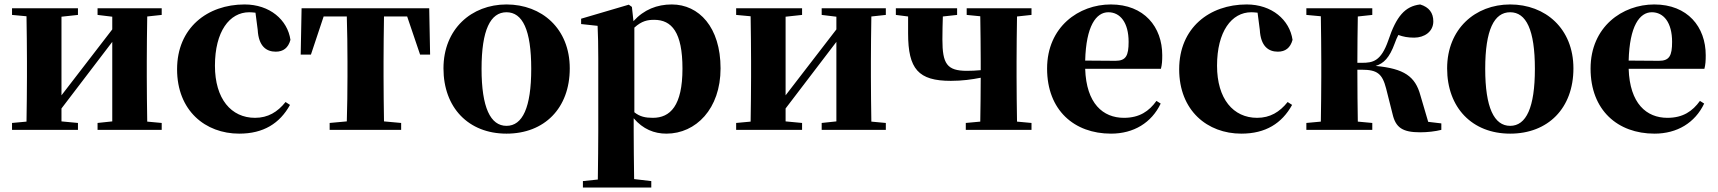

<svg xmlns="http://www.w3.org/2000/svg" viewBox="-20 -583 7712 862"><path d="M706 -516V-546H418V-516L484 -508V-451L256 -155V-508L330 -516V-546H34V-516L99 -510C100 -451 101 -364 101 -308V-238C101 -182 100 -95 99 -37L34 -31V0H330V-31L256 -38V-96L484 -395V-38L418 -31V0H706V-31L641 -37C640 -95 639 -182 639 -238V-308C639 -364 640 -451 641 -509Z M1137 -449C1141 -375 1176 -351 1218 -351C1252 -351 1274 -368 1284 -404C1271 -494 1191 -563 1078 -563C911 -563 775 -458 775 -272C775 -86 902 17 1054 17C1163 17 1236 -29 1282 -112L1262 -125C1226 -80 1183 -54 1125 -54C1018 -54 945 -139 945 -288C945 -441 1010 -528 1099 -528C1108 -528 1117 -527 1127 -526Z M1808 -509 1866 -338H1911L1907 -546H1334L1330 -338H1376L1433 -509H1537C1539 -451 1540 -364 1540 -308V-238C1540 -182 1539 -96 1537 -38L1460 -31V0H1781V-31L1704 -38C1703 -96 1702 -182 1702 -238V-308C1702 -364 1703 -451 1704 -509Z M2254 17C2424 17 2538 -97 2538 -276C2538 -455 2412 -563 2254 -563C2097 -563 1971 -453 1971 -276C1971 -100 2083 17 2254 17ZM2254 -18C2182 -18 2142 -100 2142 -274C2142 -449 2182 -528 2254 -528C2326 -528 2365 -449 2365 -274C2365 -100 2326 -18 2254 -18Z M2828 -459C2861 -489 2887 -494 2917 -494C2996 -494 3044 -438 3044 -275C3044 -108 2989 -54 2911 -54C2878 -54 2853 -59 2828 -79ZM2817 -552 2803 -562 2589 -499V-475L2663 -467C2665 -419 2666 -385 2666 -320V7C2666 68 2665 144 2664 223L2597 230V259H2904V230L2827 221C2826 143 2825 67 2825 7V-52C2867 -3 2917 17 2972 17C3104 17 3215 -94 3215 -276C3215 -461 3118 -563 2996 -563C2930 -563 2871 -540 2824 -488Z M3957 -516V-546H3669V-516L3735 -508V-451L3507 -155V-508L3581 -516V-546H3285V-516L3350 -510C3351 -451 3352 -364 3352 -308V-238C3352 -182 3351 -95 3350 -37L3285 -31V0H3581V-31L3507 -38V-96L3735 -395V-38L3669 -31V0H3957V-31L3892 -37C3891 -95 3890 -182 3890 -238V-308C3890 -364 3891 -451 3892 -509Z M4611 -516V-546H4320V-516L4381 -510C4382 -451 4383 -364 4383 -308V-268C4362 -266 4341 -265 4321 -265C4231 -265 4211 -297 4211 -406C4211 -443 4212 -478 4213 -509L4277 -516V-546H4002V-516L4057 -509V-433C4057 -273 4103 -220 4249 -220C4299 -220 4343 -226 4383 -234C4383 -176 4382 -93 4381 -37L4316 -31V0H4611V-31L4546 -37C4545 -95 4544 -182 4544 -238V-308C4544 -364 4545 -451 4546 -509Z M4852 -311C4856 -466 4901 -528 4956 -528C5009 -528 5047 -482 5047 -395C5047 -333 5035 -310 4988 -310ZM5172 -130C5139 -84 5096 -54 5026 -54C4932 -54 4857 -118 4852 -274H5192C5197 -293 5198 -310 5198 -335C5198 -462 5117 -563 4967 -563C4824 -563 4681 -463 4681 -275C4681 -88 4803 17 4968 17C5070 17 5150 -32 5191 -118Z M5636 -449C5640 -375 5675 -351 5717 -351C5751 -351 5773 -368 5783 -404C5770 -494 5690 -563 5577 -563C5410 -563 5274 -458 5274 -272C5274 -86 5401 17 5553 17C5662 17 5735 -29 5781 -112L5761 -125C5725 -80 5682 -54 5624 -54C5517 -54 5444 -139 5444 -288C5444 -441 5509 -528 5598 -528C5607 -528 5616 -527 5626 -526Z M6392 -36 6357 -155C6334 -240 6284 -275 6156 -287C6192 -298 6218 -323 6242 -389C6247 -403 6252 -415 6258 -426C6280 -418 6301 -414 6329 -414C6375 -414 6415 -441 6415 -487C6415 -525 6396 -551 6356 -563C6288 -555 6249 -510 6213 -402C6180 -307 6143 -301 6094 -301H6074C6074 -367 6075 -452 6076 -509L6141 -516V-546H5845V-516L5910 -510C5911 -451 5912 -364 5912 -308V-238C5912 -182 5911 -95 5910 -37L5845 -31V0H6141V-31L6076 -37C6075 -95 6074 -185 6074 -270H6094C6163 -270 6186 -252 6203 -186L6232 -71C6246 -10 6277 11 6356 11C6388 11 6424 7 6451 0V-29Z M6760 17C6930 17 7044 -97 7044 -276C7044 -455 6918 -563 6760 -563C6603 -563 6477 -453 6477 -276C6477 -100 6589 17 6760 17ZM6760 -18C6688 -18 6648 -100 6648 -274C6648 -449 6688 -528 6760 -528C6832 -528 6871 -449 6871 -274C6871 -100 6832 -18 6760 -18Z M7292 -311C7296 -466 7341 -528 7396 -528C7449 -528 7487 -482 7487 -395C7487 -333 7475 -310 7428 -310ZM7612 -130C7579 -84 7536 -54 7466 -54C7372 -54 7297 -118 7292 -274H7632C7637 -293 7638 -310 7638 -335C7638 -462 7557 -563 7407 -563C7264 -563 7121 -463 7121 -275C7121 -88 7243 17 7408 17C7510 17 7590 -32 7631 -118Z"/></svg>

Font: Noto Serif KR Black
Style: Regular
Weight: 900
Version: Version 1.001;PS 1.001;hotconv 16.6.54;makeotf.lib2.5.65590